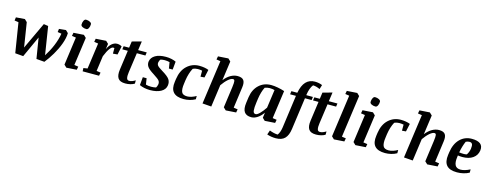

<svg xmlns="http://www.w3.org/2000/svg" viewBox="-28 -1733 7427 2918"><g transform="rotate(15 3686.0 -273.5)"><path d="M22.5 -529.8 161.1 -540.5 200.7 -502.4 261.2 -119.1 459 -540.5 529.8 -529.8 599.6 -87.9Q626.5 -129.4 651.6 -176.8Q676.8 -224.1 697.5 -273.9Q718.3 -323.7 732.9 -373.5Q747.6 -423.3 754.4 -469.2L693.4 -478.5L700.2 -529.8L807.6 -540.5L847.2 -502.4Q847.2 -463.9 837.6 -420.2Q828.1 -376.5 811.5 -330.8Q794.9 -285.2 772.5 -238.8Q750 -192.4 724.1 -148.4Q698.2 -104.5 670.4 -64Q642.6 -23.4 615.2 10.7L487.8 0L435.1 -323.7L282.2 10.7L154.3 0L79.1 -468.8L15.6 -478.5Z M928.2 -529.8 1089.8 -540.5 1129.4 -502.4 1067.9 -61 1131.8 -51.3 1122.1 0 960.9 10.7 921.4 -27.3 982.4 -468.8 918.5 -478.5ZM1014.2 -682.6Q1014.2 -718.8 1028.3 -745.1Q1042.5 -771.5 1062 -771.5Q1097.7 -771.5 1124.3 -757.1Q1150.9 -742.7 1150.9 -723.6Q1150.9 -686.5 1136.7 -660.6Q1122.6 -634.8 1103 -634.8Q1065.9 -634.8 1040 -648.7Q1014.2 -662.6 1014.2 -682.6Z M1278.3 -529.8 1439.9 -540.5 1479.5 -502.4 1467.3 -416.5Q1493.7 -475.6 1532 -508.1Q1570.3 -540.5 1614.7 -540.5Q1635.3 -540.5 1654.8 -534.7Q1674.3 -528.8 1689 -519L1660.6 -384.8L1589.4 -378.9V-465.8Q1584 -467.3 1579.3 -467.8Q1574.7 -468.3 1570.3 -468.3Q1546.9 -468.3 1516.6 -427.7Q1486.3 -387.2 1451.2 -300.8L1418 -61L1482.4 -51.3L1472.7 0H1214.8L1212.4 -51.3L1275.9 -61L1332.5 -468.8L1268.6 -478.5Z M1717.8 -529.8H1803.7L1817.9 -630.9L1965.8 -671.4L1945.8 -529.8H2081.1L2073.7 -479H1939L1895.5 -169.9Q1886.7 -110.4 1894 -76.7Q1901.4 -43 1934.1 -43Q1959 -43 1983.6 -53Q2008.3 -63 2030.3 -77.1V-25.4Q2004.9 -8.8 1966.6 1Q1928.2 10.7 1887.2 10.7Q1802.7 10.7 1772 -34.4Q1741.2 -79.6 1754.4 -172.4L1796.9 -479H1710.4Z M2377.9 -321.8Q2475.6 -263.7 2502.4 -222.4Q2529.3 -181.2 2521.5 -127.9Q2512.2 -62 2446 -25.6Q2379.9 10.7 2274.9 10.7Q2228 10.7 2184.6 1.5Q2141.1 -7.8 2109.4 -23.4L2121.1 -150.4H2180.7L2195.8 -54.2Q2210.4 -49.3 2232.4 -46.1Q2254.4 -43 2279.3 -43Q2298.8 -43 2318.6 -45.2Q2338.4 -47.4 2356 -51.8Q2362.8 -62 2368.7 -76.4Q2374.5 -90.8 2377 -107.4Q2381.3 -138.7 2364.3 -162.6Q2347.2 -186.5 2269 -236.3Q2187 -287.1 2162.8 -324Q2138.7 -360.8 2144.5 -404.3Q2153.8 -467.3 2215.6 -503.9Q2277.3 -540.5 2381.3 -540.5Q2428.7 -540.5 2470.9 -531.2Q2513.2 -522 2541.5 -507.3L2529.3 -379.9H2470.2L2454.1 -477.1Q2438 -481.4 2417.5 -484.1Q2397 -486.8 2376.5 -486.8Q2359.4 -486.8 2341.3 -484.4Q2323.2 -481.9 2310.5 -478Q2303.2 -469.2 2297.4 -456.5Q2291.5 -443.8 2289.6 -430.7Q2284.7 -401.9 2299.8 -380.9Q2314.9 -359.9 2377.9 -321.8Z M3027.3 -389.6 2965.8 -384.8V-480Q2949.2 -483.4 2931.6 -485.1Q2914.1 -486.8 2897.9 -486.8Q2881.3 -486.8 2861.6 -482.9Q2841.8 -479 2820.3 -469.7Q2798.3 -429.2 2783 -379.9Q2767.6 -330.6 2759.3 -274.4L2751.5 -216.3Q2739.3 -133.3 2756.6 -88.1Q2773.9 -43 2846.2 -43Q2877.9 -43 2915.5 -55.2Q2953.1 -67.4 2986.3 -86.9V-35.2Q2947.3 -12.7 2899.4 -1Q2851.6 10.7 2803.7 10.7Q2690.4 10.7 2641.6 -43.9Q2592.8 -98.6 2608.9 -209.5L2615.2 -254.9Q2634.8 -391.6 2715.3 -466.1Q2795.9 -540.5 2908.7 -540.5Q2949.7 -540.5 2988.8 -533.7Q3027.8 -526.9 3054.7 -515.1Z M3453.6 -478Q3422.4 -478 3378.9 -440.7Q3335.4 -403.3 3289.6 -337.9L3241.2 10.7L3100.6 0L3196.8 -690.9L3132.8 -700.7L3142.6 -752L3303.7 -762.7L3343.3 -724.6L3300.8 -419.4Q3346.2 -478.5 3400.4 -509.5Q3454.6 -540.5 3510.3 -540.5Q3580.6 -540.5 3606 -504.4Q3631.3 -468.3 3620.6 -392.6L3575.2 -61L3639.6 -51.3L3629.9 0L3468.8 10.7L3428.7 -27.3L3474.1 -356.9Q3483.9 -429.7 3479.5 -453.9Q3475.1 -478 3453.6 -478Z M4243.2 0 4082 10.7 4042.5 -27.3 4053.7 -109.9Q4013.7 -53.2 3965.3 -21.2Q3917 10.7 3868.7 10.7Q3790.5 10.7 3758.3 -36.4Q3726.1 -83.5 3739.7 -182.1L3752.4 -273.9Q3770.5 -397 3847.7 -468.8Q3924.8 -540.5 4038.6 -540.5Q4084.5 -540.5 4141.8 -530Q4199.2 -519.5 4250 -502.4L4188.5 -61L4252.9 -51.3ZM3887.7 -225.1Q3876 -143.6 3880.9 -97.7Q3885.7 -51.8 3920.9 -51.8Q3945.8 -51.8 3984.6 -90.6Q4023.4 -129.4 4064.9 -191.9L4105 -479.5Q4091.8 -483.4 4071.3 -486.6Q4050.8 -489.7 4028.3 -489.7Q4010.3 -489.7 3990.5 -485.8Q3970.7 -481.9 3951.7 -475.1Q3932.1 -438.5 3918 -389.6Q3903.8 -340.8 3896.5 -289.1Z M4591.3 -529.8H4695.8L4689 -479H4584L4514.6 22.9Q4501 124.5 4453.1 173.8Q4405.3 223.1 4311.5 223.1Q4275.9 223.1 4239.7 217.3Q4203.6 211.4 4172.9 200.2L4196.3 131.8Q4230 145.5 4264.9 153.3Q4299.8 161.1 4326.2 161.1Q4343.3 139.6 4354.7 106.9Q4366.2 74.2 4371.6 36.1L4442.4 -479H4350.1L4356.9 -529.8H4450.2Q4472.2 -648.4 4526.1 -705.6Q4580.1 -762.7 4666.5 -762.7Q4698.2 -762.7 4729.5 -756.3Q4760.7 -750 4783.2 -739.7L4762.2 -671.4Q4736.8 -684.6 4707.5 -692.6Q4678.2 -700.7 4652.3 -700.7Q4630.9 -675.3 4615.2 -632.6Q4599.6 -589.8 4592.8 -540.5Z M4718.3 -529.8H4804.2L4818.4 -630.9L4966.3 -671.4L4946.3 -529.8H5081.5L5074.2 -479H4939.5L4896 -169.9Q4887.2 -110.4 4894.5 -76.7Q4901.9 -43 4934.6 -43Q4959.5 -43 4984.1 -53Q5008.8 -63 5030.8 -77.1V-25.4Q5005.4 -8.8 4967 1Q4928.7 10.7 4887.7 10.7Q4803.2 10.7 4772.5 -34.4Q4741.7 -79.6 4754.9 -172.4L4797.4 -479H4710.9Z M5169.4 -752 5331.1 -762.7 5370.6 -724.6 5277.8 -61 5341.8 -51.3 5332 0 5170.9 10.7 5131.3 -27.3 5223.6 -690.9 5159.7 -700.7Z M5476.1 -529.8 5637.7 -540.5 5677.2 -502.4 5615.7 -61 5679.7 -51.3 5669.9 0 5508.8 10.7 5469.2 -27.3 5530.3 -468.8 5466.3 -478.5ZM5562 -682.6Q5562 -718.8 5576.2 -745.1Q5590.3 -771.5 5609.9 -771.5Q5645.5 -771.5 5672.1 -757.1Q5698.7 -742.7 5698.7 -723.6Q5698.7 -686.5 5684.6 -660.6Q5670.4 -634.8 5650.9 -634.8Q5613.8 -634.8 5587.9 -648.7Q5562 -662.6 5562 -682.6Z M6197.3 -389.6 6135.7 -384.8V-480Q6119.1 -483.4 6101.6 -485.1Q6084 -486.8 6067.9 -486.8Q6051.3 -486.8 6031.5 -482.9Q6011.7 -479 5990.2 -469.7Q5968.3 -429.2 5952.9 -379.9Q5937.5 -330.6 5929.2 -274.4L5921.4 -216.3Q5909.2 -133.3 5926.5 -88.1Q5943.8 -43 6016.1 -43Q6047.9 -43 6085.4 -55.2Q6123 -67.4 6156.2 -86.9V-35.2Q6117.2 -12.7 6069.3 -1Q6021.5 10.7 5973.6 10.7Q5860.4 10.7 5811.5 -43.9Q5762.7 -98.6 5778.8 -209.5L5785.2 -254.9Q5804.7 -391.6 5885.3 -466.1Q5965.8 -540.5 6078.6 -540.5Q6119.6 -540.5 6158.7 -533.7Q6197.8 -526.9 6224.6 -515.1Z M6623.5 -478Q6592.3 -478 6548.8 -440.7Q6505.4 -403.3 6459.5 -337.9L6411.1 10.7L6270.5 0L6366.7 -690.9L6302.7 -700.7L6312.5 -752L6473.6 -762.7L6513.2 -724.6L6470.7 -419.4Q6516.1 -478.5 6570.3 -509.5Q6624.5 -540.5 6680.2 -540.5Q6750.5 -540.5 6775.9 -504.4Q6801.3 -468.3 6790.5 -392.6L6745.1 -61L6809.6 -51.3L6799.8 0L6638.7 10.7L6598.6 -27.3L6644 -356.9Q6653.8 -429.7 6649.4 -453.9Q6645 -478 6623.5 -478Z M7363.8 -402.3Q7352.5 -323.7 7289.3 -279.5Q7226.1 -235.4 7125.5 -235.4Q7106 -235.4 7086.9 -237.1Q7067.9 -238.8 7054.2 -241.2L7050.8 -216.3Q7038.6 -131.8 7060.8 -87.4Q7083 -43 7147.9 -43Q7177.7 -43 7216.3 -54.2Q7254.9 -65.4 7295.9 -86.9V-35.2Q7256.3 -13.2 7206.5 -1.2Q7156.7 10.7 7105.5 10.7Q6988.3 10.7 6940.7 -45.2Q6893.1 -101.1 6908.2 -209.5L6914.6 -254.9Q6934.1 -390.1 7009.5 -465.3Q7085 -540.5 7196.3 -540.5Q7286.6 -540.5 7329.8 -506.3Q7373 -472.2 7363.8 -402.3ZM7115.2 -472.7Q7098.6 -436 7084.7 -389.9Q7070.8 -343.8 7061.5 -291Q7079.6 -289.1 7098.6 -287.6Q7117.7 -286.1 7132.8 -286.1Q7147 -286.1 7159.7 -287.8Q7172.4 -289.6 7181.6 -292.5Q7195.3 -312.5 7205.3 -337.4Q7215.3 -362.3 7219.7 -391.6Q7226.6 -442.4 7215.3 -464.6Q7204.1 -486.8 7172.4 -486.8Q7158.2 -486.8 7143.8 -483.4Q7129.4 -480 7115.2 -472.7Z"/></g></svg>

Font: Noticia Text
Style: Bold Italic
Weight: 700
Italic angle: -8°
Designer: JM Sole
Foundry: JM Sole
Version: Version 1.003